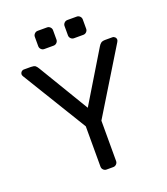

<svg xmlns="http://www.w3.org/2000/svg" viewBox="-157 -990 957 1099"><g transform="rotate(-20 321.5 -440.5)"><path d="M259 -770H202Q191 -770 183 -778Q175 -786 175 -797V-854Q175 -865 183 -873Q191 -881 202 -881H259Q270 -881 278 -873Q286 -865 286 -854V-797Q286 -786 278 -778Q270 -770 259 -770ZM440 -770H383Q372 -770 364 -778Q356 -786 356 -797V-854Q356 -865 364 -873Q372 -881 383 -881H440Q451 -881 459 -873Q467 -865 467 -854V-797Q467 -786 459 -778Q451 -770 440 -770ZM342 0H301Q290 0 282 -8Q274 -16 274 -27V-273L35 -664Q30 -672 30 -678Q30 -687 36.5 -693.5Q43 -700 52 -700H95Q113 -700 122 -694Q130 -687 137 -675L321 -369L506 -675Q513 -687 521.5 -693.5Q530 -700 548 -700H591Q600 -700 606.5 -693.5Q613 -687 613 -678Q613 -672 608 -664L369 -273V-27Q369 -16 361 -8Q353 0 342 0Z"/></g></svg>

Font: Contemporary
Style: Regular
Weight: 400
Designer: Victor Tran
Foundry: Victor Tran
Version: Version 1.100